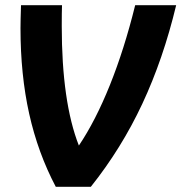

<svg xmlns="http://www.w3.org/2000/svg" viewBox="-20 -720 699 740"><path d="M659 -700Q609 -492 528.5 -320Q448 -148 330 0H195Q126 -131 92.5 -281.5Q59 -432 59 -611Q59 -640 61 -700H219Q218 -673 218 -620Q218 -327 284 -159Q348 -254 403.5 -392Q459 -530 501 -700Z"/></svg>

Font: Krub
Style: Bold Italic
Weight: 700
Italic angle: -8°
Designer: Ekaluck Peanpanawate
Foundry: Cadson Demak Co.,Ltd.
Version: Version 1.000; ttfautohint (v1.6)